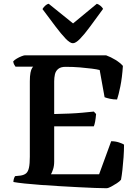

<svg xmlns="http://www.w3.org/2000/svg" viewBox="-20 -997 737 1017"><path d="M544 0Q522 0 482.5 -1.5Q443 -3 394.5 -5.5Q346 -8 295 -11Q244 -14 196 -17.5Q148 -21 110 -25Q72 -29 51 -33Q51 -43 54 -51.5Q57 -60 60 -64L89 -67Q108 -70 118.5 -79Q129 -88 133.5 -109Q138 -130 138 -167V-566Q138 -595 141.5 -612Q145 -629 150 -636.5Q155 -644 156 -644H62Q58 -649 54.5 -656Q51 -663 50 -672Q56 -679 68.5 -686.5Q81 -694 94 -699Q107 -704 112 -704H542Q567 -695 591.5 -680Q616 -665 631 -648Q627 -586 617.5 -539.5Q608 -493 600 -470Q580 -470 562 -474Q544 -478 534 -482L508 -626Q493 -630 466 -633.5Q439 -637 403.5 -640Q368 -643 327 -643Q302 -643 288.5 -632Q275 -621 271 -603.5Q267 -586 267 -566V-393Q311 -394 347.5 -395.5Q384 -397 416 -400Q448 -403 477 -406L489 -393Q487 -370 484 -353.5Q481 -337 477 -328H267V-141Q267 -118 261 -100Q255 -82 250 -74H505L569 -249Q591 -249 610.5 -242.5Q630 -236 637 -231Q637 -199 634.5 -164Q632 -129 628.5 -97.5Q625 -66 621 -45Q614 -36 598.5 -26Q583 -16 568 -8Q553 0 544 0ZM366 -768Q351 -768 327.5 -792.5Q304 -817 273.5 -857.5Q243 -898 205 -949Q210 -958 219 -966.5Q228 -975 238 -977L367 -873L493 -977Q503 -974 512.5 -966Q522 -958 526 -950Q488 -898 457.5 -856.5Q427 -815 404 -791.5Q381 -768 366 -768Z"/></svg>

Font: Texturina Medium 12pt SemiBold
Style: Regular
Weight: 600
Version: Version 1.002